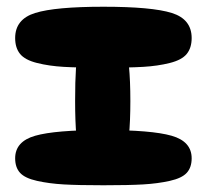

<svg xmlns="http://www.w3.org/2000/svg" viewBox="-20 -554 614 570"><path d="M549 -441Q549 -497 490 -515.5Q431 -534 287 -534Q144 -534 84.5 -515.5Q25 -497 25 -441Q25 -412 39.5 -394Q54 -376 90 -367Q126 -358 169 -355.5Q212 -353 287 -353Q362 -353 405 -355.5Q448 -358 484 -367Q520 -376 534.5 -394Q549 -412 549 -441ZM549 -84Q549 -134 489.5 -151Q430 -168 287 -168Q144 -168 84.5 -151Q25 -134 25 -84Q25 -57 39.5 -41Q54 -25 90 -17Q126 -9 169 -6.5Q212 -4 287 -4Q362 -4 405 -6.5Q448 -9 484 -17Q520 -25 534.5 -41Q549 -57 549 -84ZM367 -254Q367 -375 350 -428.5Q333 -482 283 -482Q257 -482 240.5 -467.5Q224 -453 216 -420Q208 -387 205.5 -350.5Q203 -314 203 -254Q203 -134 218 -81.5Q233 -29 283 -29Q333 -29 350 -81.5Q367 -134 367 -254Z"/></svg>

Font: Cherry Bomb
Style: Regular
Weight: 400
Designer: satsuyako
Foundry: satsuyako
Version: Version 4.0